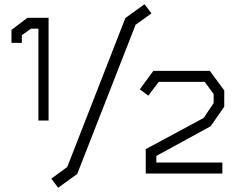

<svg xmlns="http://www.w3.org/2000/svg" viewBox="-20 -818 1102 905"><path d="M161 -250V-683H126L83 -652V-616H34V-677L109 -734H209V-250ZM222 24 297 -31 571 -733 661 -798 694 -755 619 -701 344 2 254 67ZM973 -223 717 -83V-52H1028V0H667V-115L940 -262L987 -332V-375L945 -432H728L679 -367L639 -397L703 -484H969L1037 -392V-315Z"/></svg>

Font: Turret Road Medium
Style: Regular
Weight: 500
Designer: Noponies
Foundry: Noponies
Version: Version 1.001; ttfautohint (v1.8)